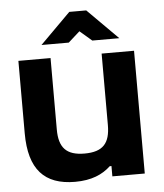

<svg xmlns="http://www.w3.org/2000/svg" viewBox="-51 -725 665 779"><g transform="rotate(-5 282.0 -335.5)"><path d="M508 0V-500H376V-209C376 -135 347 -102 272 -102C198 -102 168 -135 168 -209V-500H37V-205C37 -58 99 9 224 9C291 9 336 -11 369 -42H376V0ZM136 -556H247L294 -598L343 -556H453L329 -680H260Z"/></g></svg>

Font: LT Wave Alt Bold
Style: Regular
Weight: 700
Designer: Daniel Lyons
Version: Version 2.5 (Glyphs App)